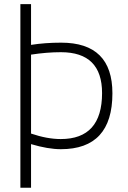

<svg xmlns="http://www.w3.org/2000/svg" viewBox="-20 -718 615 924"><path d="M129.4 -75.2Q207 -48.8 272.5 -48.8Q471.2 -48.8 471.2 -270Q471.2 -466.8 273.4 -466.8Q205.1 -466.8 129.4 -455.1ZM129.4 -502Q196.3 -512.7 274.4 -512.7Q521 -512.7 521 -269Q521 0 272.9 0Q211.4 0 129.4 -24.4V185.5H78.1V-698.2H129.4Z"/></svg>

Font: Sansation Light
Style: Light
Weight: 300
Designer: Bernd Montag
Version: Version 1.301